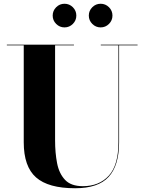

<svg xmlns="http://www.w3.org/2000/svg" viewBox="-20 -988 770 1023"><path d="M453.2 -905Q453.2 -930.9 471.8 -949.5Q490.3 -968 516.2 -968Q542.1 -968 560.7 -949.5Q579.2 -930.9 579.2 -905Q579.2 -879.1 560.7 -860.6Q542.1 -842 516.2 -842Q490.3 -842 471.8 -860.6Q453.2 -879.1 453.2 -905ZM260.7 -905Q260.7 -930.9 279.3 -949.5Q297.8 -968 323.7 -968Q349.6 -968 368.2 -949.5Q386.7 -930.9 386.7 -905Q386.7 -879.1 368.2 -860.6Q349.6 -842 323.7 -842Q297.8 -842 279.3 -860.6Q260.7 -879.1 260.7 -905ZM16.5 -750H374V-746.5H273.5V-240Q273.5 -174 284.2 -118.5Q295 -63 326.8 -29.5Q358.5 4 421.5 4Q508 4 559.5 -51.8Q611 -107.5 611 -230V-746.5H517V-750H713V-746.5H614.5V-230Q614.5 -106.5 559 -45.8Q503.5 15 380.5 15Q237.5 15 172 -42.8Q106.5 -100.5 106.5 -230V-746.5H16.5Z"/></svg>

Font: Bodoni* 48
Style: Bold
Weight: 700
Version: Version 2.2